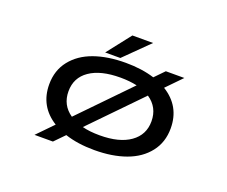

<svg xmlns="http://www.w3.org/2000/svg" viewBox="-116 -854 1282 1082"><g transform="rotate(20 525.0 -312.5)"><path d="M395.5 -527 507 -669.5H631L486.5 -527ZM525.5 11Q425.5 11 349 -14.5L290.5 45.5H180L272.5 -49.5Q160.5 -119.5 160.5 -251Q160.5 -335 207.8 -394.5Q255 -454 336.2 -483Q417.5 -512 525.5 -512Q622 -512 698 -488L753 -544.5H864L775.5 -453.5Q889 -383.5 889 -251Q889 -167.5 842.2 -107.8Q795.5 -48 714.2 -18.5Q633 11 525.5 11ZM276 -251Q276 -168.5 343 -122.5L625.5 -413.5Q580 -423.5 525.5 -423.5Q407.5 -423.5 341.8 -378.2Q276 -333 276 -251ZM525.5 -77.5Q643 -77.5 708.2 -123.8Q773.5 -170 773.5 -251Q773.5 -335 705 -381L421 -89Q465 -77.5 525.5 -77.5Z"/></g></svg>

Font: League Mono Extended
Style: Regular
Weight: 400
Width: 9
Designer: Tyler Finck
Foundry: The League of Moveable Type / Tyler Finck
Version: Version 2.210